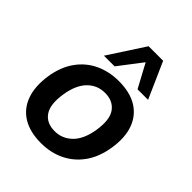

<svg xmlns="http://www.w3.org/2000/svg" viewBox="-213 -882 1018 1018"><g transform="rotate(45 296.0 -373.5)"><path d="M266 10Q184 10 129.5 -23Q75 -56 52.5 -118.5Q30 -181 43 -268Q56 -349 95.5 -404Q135 -459 194.5 -487Q254 -515 327 -515Q410 -515 464 -482Q518 -449 540.5 -387Q563 -325 549 -238Q536 -157 496.5 -102Q457 -47 398 -18.5Q339 10 266 10ZM273 -86Q330 -86 371 -126.5Q412 -167 425 -248Q439 -336 409 -377.5Q379 -419 319 -419Q261 -419 221 -378.5Q181 -338 168 -258Q154 -170 183 -128Q212 -86 273 -86ZM175 -554 307 -757H416L506 -554H427L356 -686L255 -554Z"/></g></svg>

Font: Mulish ExtraLight
Style: Bold Italic
Weight: 700
Italic angle: -9°
Version: Version 3.603